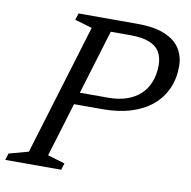

<svg xmlns="http://www.w3.org/2000/svg" viewBox="-95 -759 829 835"><g transform="rotate(10 319.0 -341.0)"><path d="M376 -344Q421 -344 456.5 -356Q492 -368 516.5 -390.5Q541 -413 554.2 -446Q567.5 -479 567.5 -520.5Q567.5 -555.5 553.2 -579.5Q539 -603.5 507.2 -616Q475.5 -628.5 423.5 -628.5H263L285 -682.5H445.5Q519.5 -682.5 566 -663.2Q612.5 -644 634.2 -610Q656 -576 656 -531Q656 -477.5 636.2 -433.2Q616.5 -389 578.8 -357Q541 -325 485.8 -307.8Q430.5 -290.5 359.5 -290.5H164.5L178 -344ZM162 -52 238 -29.5 229 0H-18L-9 -29.5L77 -53L252.5 -630.5L176 -653L185.5 -682.5H353.5Z"/></g></svg>

Font: Newsreader
Style: Italic
Weight: 400
Italic angle: -17°
Designer: Hugues Gentile
Foundry: Production Type
Version: Version 1.003